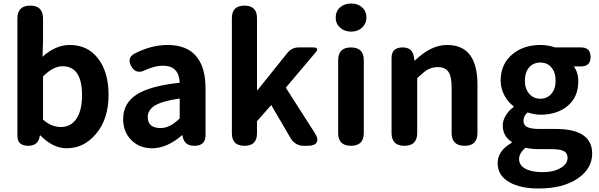

<svg xmlns="http://www.w3.org/2000/svg" viewBox="-20 -830 3408 1093"><path d="M360 14Q281 14 210 -59H207L205 -49Q194 0 141 0Q79 0 79 -57V-399V-725Q79 -798 152 -798Q225 -798 225 -725V-597L222 -507Q296 -574 377 -574Q480 -574 539 -496Q598 -419 598 -290Q598 -151 525 -66Q457 14 360 14ZM327 -107Q381 -107 413 -151Q447 -199 447 -287Q447 -453 336 -453Q283 -453 225 -395V-272V-149Q272 -107 327 -107Z M847 14Q773 14 727 -33Q681 -80 681 -152Q681 -242 757.5 -291.5Q834 -341 1003 -359Q999 -456 908 -456Q862 -456 807 -431Q754 -404 727 -453Q701 -500 746 -525Q841 -574 935 -574Q1041 -574 1095.5 -511.5Q1150 -449 1150 -327V-163V-60Q1150 0 1086 0Q1030 0 1020 -52L1019 -60H1016Q930 14 847 14ZM895 -101Q948 -101 1003 -156V-269Q908 -256 861 -229Q821 -203 821 -164Q821 -101 895 -101Z M1372 0Q1300 0 1300 -71V-727Q1300 -798 1372 -798Q1443 -798 1443 -727V-318H1447L1617 -530Q1642 -560 1680 -560H1721H1764Q1781 -560 1784.5 -552.5Q1788 -545 1777 -532L1607 -331L1772 -73Q1794 -40 1783 -20Q1772 0 1732 0H1705Q1685 0 1666.5 -11Q1648 -22 1637 -39L1524 -232L1443 -140V-71Q1443 0 1372 0Z M1978 0Q1905 0 1905 -73V-487Q1905 -560 1978 -560Q2051 -560 2051 -487V-280V-73Q2051 0 1978 0ZM1979 -650Q1941 -650 1916 -672.5Q1891 -695 1891 -730Q1891 -766 1916 -788Q1941 -810 1979 -810Q2017 -810 2041.5 -788Q2066 -766 2066 -730Q2066 -696 2041.5 -673Q2017 -650 1979 -650Z M2282 0Q2209 0 2209 -73V-280V-500Q2209 -560 2272 -560Q2329 -560 2336 -506L2339 -486H2343Q2433 -574 2525 -574Q2698 -574 2698 -349V-73Q2698 0 2625 0Q2551 0 2551 -73V-331Q2551 -395 2532.5 -421.5Q2514 -448 2472 -448Q2440 -448 2412 -432Q2390 -419 2355 -385V-73Q2355 0 2282 0Z M3047 243Q2943 243 2881 208Q2813 170 2813 99Q2813 28 2893 -17V-22Q2842 -55 2842 -116Q2842 -146 2861 -175Q2877 -202 2904 -221V-225Q2873 -248 2853 -284Q2830 -325 2830 -371Q2830 -466 2898 -522Q2962 -574 3056 -574Q3100 -574 3140 -560H3241H3288Q3342 -560 3342 -506Q3342 -452 3288 -452H3246Q3272 -419 3272 -367Q3272 -276 3209 -225Q3150 -177 3056 -177Q3023 -177 2984 -190Q2960 -171 2960 -142Q2960 -119 2979 -108Q3000 -96 3048 -96H3143Q3351 -96 3351 44Q3351 130 3269 186Q3185 243 3047 243ZM3069 150Q3132 150 3172 126Q3211 103 3211 69Q3211 40 3187 29Q3166 19 3118 19H3050Q3004 19 2972 11Q2935 41 2935 76Q2935 111 2971 130.5Q3007 150 3069 150ZM3056 -268Q3094 -268 3118 -295Q3143 -323 3143 -371Q3143 -419 3118 -447Q3095 -474 3056 -474Q3017 -474 2993 -447Q2968 -419 2968 -371Q2968 -323 2994 -295Q3018 -268 3056 -268Z"/></svg>

Font: GenSenRounded TW B
Style: Regular
Weight: 700
Version: Version 1.501;PS 1;hotconv 16.6.51;makeotf.lib2.5.65220